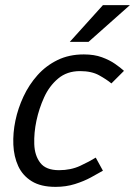

<svg xmlns="http://www.w3.org/2000/svg" viewBox="-20 -720 526 748"><path d="M196 8Q139 8 103.5 -14Q68 -36 51 -73Q34 -110 32 -156Q30 -202 40 -250Q50 -298 71.5 -344Q93 -390 126 -427Q159 -464 204 -486Q249 -508 306 -508H307Q347 -508 377 -497Q407 -486 428.5 -471Q450 -456 463 -444L414 -395Q396 -410 366.5 -426.5Q337 -443 292 -443Q241 -443 206.5 -414Q172 -385 152 -341Q132 -297 122 -250Q112 -203 113.5 -158.5Q115 -114 137 -85.5Q159 -57 210 -57Q256 -57 292.5 -74Q329 -91 353 -106L381 -55Q362 -44 334.5 -29Q307 -14 272 -3Q237 8 197 8H196ZM486 -700 325 -557H252L381 -700Z"/></svg>

Font: Epunda Sans
Style: Italic
Weight: 400
Italic angle: -12.0243°
Designer: Simon Atzbach
Foundry: typofactur
Version: Version 2.204; ttfautohint (v1.8.4.7-5d5b)